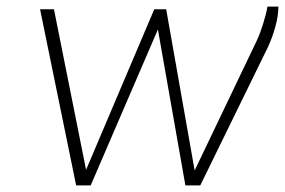

<svg xmlns="http://www.w3.org/2000/svg" viewBox="-20 -560 861 580"><path d="M101 -532H143L240 -47L446 -532H482L568 -45L756 -438Q765 -457 774.5 -487Q784 -517 788 -540H821Q821 -513 812 -480Q803 -447 789 -417L585 0H540L457 -471L254 0H210Z"/></svg>

Font: Exo ExtraLight
Style: Italic
Weight: 275
Italic angle: -9°
Designer: Natanael Gama
Foundry: Natanael Gama
Version: Version 1.500; ttfautohint (v1.6)